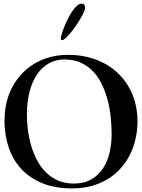

<svg xmlns="http://www.w3.org/2000/svg" viewBox="-20 -1066 787 1063"><path d="M356.9 -762.2Q443.4 -762.2 514.2 -734.9Q585 -707.5 635.5 -658.4Q686 -609.4 713.6 -541.7Q741.2 -474.1 741.2 -393.1Q741.2 -347.2 731.4 -301.8Q721.7 -256.3 702.1 -215.3Q682.6 -174.3 652.6 -139.2Q622.6 -104 582.3 -78.1Q542 -52.2 491 -37.6Q439.9 -22.9 377.9 -22.9Q285.6 -22.9 215.8 -51Q146 -79.1 99.1 -129.2Q52.2 -179.2 28.6 -248.3Q4.9 -317.4 4.9 -398.9Q4.9 -478.5 30.8 -545.2Q56.6 -611.8 103.3 -660.2Q149.9 -708.5 214.6 -735.4Q279.3 -762.2 356.9 -762.2ZM336.9 -736.8Q289.1 -736.8 250.7 -715.3Q212.4 -693.8 185.3 -654.1Q158.2 -614.3 143.6 -557.9Q128.9 -501.5 128.9 -431.2Q128.9 -390.6 134.5 -346.7Q140.1 -302.7 152.3 -260.3Q164.6 -217.8 184.6 -179.7Q204.6 -141.6 233.4 -112.8Q262.2 -84 300.5 -66.9Q338.9 -49.8 388.2 -49.8Q446.8 -49.8 486.8 -73.5Q526.9 -97.2 551.5 -135.7Q576.2 -174.3 587.2 -223.4Q598.1 -272.5 598.1 -323.2Q598.1 -365.7 593.5 -413.1Q588.9 -460.4 577.4 -506.3Q565.9 -552.2 546.6 -594Q527.3 -635.7 498.3 -667.5Q469.2 -699.2 429.4 -718Q389.6 -736.8 336.9 -736.8ZM432.1 -1045.9Q441.9 -1045.9 446.5 -1040Q451.2 -1034.2 451.2 -1023.9Q451.2 -1015.1 445.6 -1001.7Q439.9 -988.3 431.2 -972.7Q422.4 -957 411.4 -939.9Q400.4 -922.9 389.2 -907.7Q368.7 -879.9 350.6 -861.8Q332.5 -843.8 324.2 -843.8Q319.3 -843.8 318.1 -846.4Q316.9 -849.1 316.9 -854Q316.9 -860.8 321.8 -877.7Q326.7 -894.5 335.2 -915.8Q343.8 -937 355 -960Q366.2 -982.9 378.9 -1002Q391.6 -1021 405.3 -1033.4Q418.9 -1045.9 432.1 -1045.9Z"/></svg>

Font: Henny Penny
Style: Regular
Weight: 400
Version: Version 1.001